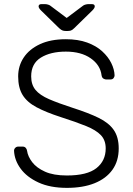

<svg xmlns="http://www.w3.org/2000/svg" viewBox="-20 -900 645 930"><path d="M304 10Q223 10 166.5 -16Q110 -42 80 -83Q50 -124 48 -170Q48 -178 54 -184Q60 -190 69 -190H89Q99 -190 104.5 -184Q110 -178 111 -170Q115 -142 136 -114.5Q157 -87 198 -68.5Q239 -50 304 -50Q402 -50 447 -85.5Q492 -121 492 -181Q492 -221 468.5 -245.5Q445 -270 397 -289.5Q349 -309 274 -333Q203 -356 157 -380.5Q111 -405 89.5 -440Q68 -475 68 -530Q68 -581 95 -621.5Q122 -662 173.5 -686Q225 -710 299 -710Q358 -710 402 -694Q446 -678 475 -651.5Q504 -625 519 -594.5Q534 -564 535 -535Q535 -528 530 -521.5Q525 -515 514 -515H494Q489 -515 481.5 -519Q474 -523 472 -535Q466 -585 419.5 -617.5Q373 -650 299 -650Q225 -650 178 -621Q131 -592 131 -530Q131 -490 152 -464.5Q173 -439 218 -419.5Q263 -400 334 -377Q409 -353 458 -329Q507 -305 531 -270.5Q555 -236 555 -181Q555 -120 524.5 -77.5Q494 -35 438 -12.5Q382 10 304 10ZM298 -750Q291 -750 284 -752Q277 -754 266 -764L179 -849Q167 -861 167 -869Q167 -880 181 -880H198Q204 -880 211.5 -878Q219 -876 223 -873L303 -813L383 -873Q387 -876 394.5 -878Q402 -880 408 -880H425Q439 -880 439 -869Q439 -861 427 -849L340 -764Q330 -754 323 -752Q316 -750 308 -750Z"/></svg>

Font: Rubik Light Light
Style: Regular
Weight: 300
Version: Version 2.101